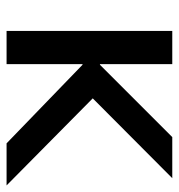

<svg xmlns="http://www.w3.org/2000/svg" viewBox="0 -544 544 584"><g transform="rotate(90 272.0 -252.0)"><path d="M74 0V-504H175V-284H177L397 -504H522L256 -239L257 -284L544 0H416L177 -231H175V0Z"/></g></svg>

Font: Mulish ExtraLight SemiBold
Style: Regular
Weight: 600
Version: Version 3.603